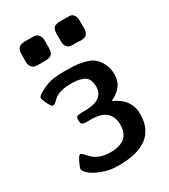

<svg xmlns="http://www.w3.org/2000/svg" viewBox="-175 -781 773 876"><g transform="rotate(-30 211.0 -342.5)"><path d="M27.8 -63Q27.8 -69.8 40.5 -96.4Q53.2 -123 61 -123Q65.9 -123 75.4 -113.5Q85 -104 95.9 -92Q106.9 -80.1 130.9 -70.6Q154.8 -61 185.1 -61Q287.1 -61 287.1 -147Q287.1 -235.8 184.1 -235.8H152.8Q130.9 -235.8 130.9 -259.8Q130.9 -275.9 137.5 -280Q144 -284.2 164.1 -284.2H180.2Q279.3 -284.2 278.8 -355Q278.8 -377 270.5 -392.1Q262.2 -407.2 246.6 -413.1Q231 -418.9 217.5 -420.9Q204.1 -422.9 186 -422.9Q152.8 -422.9 129.9 -416Q106.9 -409.2 97.9 -400.1Q88.9 -391.1 80.3 -384Q71.8 -377 64.9 -377Q57.1 -377 45.2 -401.9Q33.2 -426.8 33.2 -435.1Q33.2 -443.8 57.1 -457Q90.3 -475.1 116.7 -481Q143.1 -486.8 187 -486.8Q217.8 -486.8 237.3 -485.8Q256.8 -484.9 286.9 -478Q316.9 -471.2 334.5 -458Q352.1 -444.8 365.5 -419.4Q378.9 -394 378.9 -356.9Q378.9 -295.9 307.1 -261.2Q390.1 -224.1 390.1 -146Q390.1 9.8 189 9.8Q141.1 9.8 101.6 -5.6Q62 -21 44.9 -37.6Q27.8 -54.2 27.8 -63ZM57.1 -613.8V-651.9Q57.1 -675.8 67.6 -685.3Q78.1 -694.8 101.1 -694.8H133.8Q147.9 -694.8 156.5 -692.9Q165 -690.9 172.6 -680.9Q180.2 -670.9 180.2 -651.9V-615.2Q180.2 -593.3 170.7 -582.5Q161.1 -571.8 137.2 -571.8H97.2Q87.4 -571.8 79.6 -574Q71.8 -576.2 64.5 -585.9Q57.1 -595.7 57.1 -613.8ZM242.2 -613.8V-650.9Q242.2 -675.8 252.2 -684.8Q262.2 -693.8 285.2 -693.8H318.8Q333 -693.8 341.1 -692.4Q349.1 -690.9 356.4 -680.9Q363.8 -670.9 363.8 -651.9V-613.8Q363.8 -591.8 355 -581.3Q346.2 -570.8 321.8 -570.8Q319.8 -570.8 315.9 -571.3Q312 -571.8 310.1 -571.8H282.2Q272.5 -571.8 264.6 -574Q256.8 -576.2 249.5 -585.9Q242.2 -595.7 242.2 -613.8Z"/></g></svg>

Font: CMU Sans Serif Demi Condensed
Style: DemiCondensed
Weight: 600
Width: 3
Version: Version 0.7.0